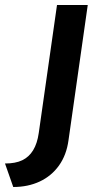

<svg xmlns="http://www.w3.org/2000/svg" viewBox="-69 -547 371 768"><path d="M-16 201 -49 107Q-7 107 20 94Q47 81 63.5 54Q80 27 86 -15L159 -527H282L205 14Q197 73 167 115Q137 157 90 179Q43 201 -16 201Z"/></svg>

Font: Lexend Med
Style: Italic
Weight: 500
Italic angle: -8.13011°
Designer: Bonnie Shaver-Troup, Thomas Jockin
Foundry: Lexend
Version: Version 1.007